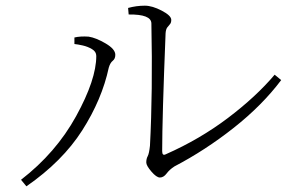

<svg xmlns="http://www.w3.org/2000/svg" viewBox="-20 -688 1040 676"><path d="M431 -660Q460 -668 490 -668Q516 -668 549.5 -650.5Q583 -633 583 -618Q583 -608 578.5 -603Q574 -598 569 -591.5Q564 -585 563 -571Q551 -272 551 -156Q551 -138 564 -145Q684 -198 783 -273Q882 -348 947 -425L970 -406Q903 -317 803 -238Q703 -159 594 -102Q577 -91 566.5 -77Q556 -63 543 -63Q531 -63 513 -84Q495 -105 495 -116Q495 -129 500 -138Q505 -147 508 -175Q518 -364 513 -606Q512 -638 433 -637ZM242 -533V-556Q263 -561 292 -559Q318 -555 352 -535Q386 -515 386 -495Q386 -481 377 -474Q368 -467 363 -450Q339 -338 269.5 -229Q200 -120 73 -32L54 -55Q177 -150 248 -279Q319 -408 319 -491Q319 -506 304 -515Q289 -524 271 -528Q253 -532 242 -533Z"/></svg>

Font: Minh Nguyen ExtraLight
Style: Regular
Weight: 250
Designer: Ryoko NISHIZUKA 西塚涼子 (kana & ideographs); Frank Grießhammer (Latin, Greek & Cyrillic); Wenlong ZHANG 张文龙 (bopomofo); San
Foundry: Adobe
Version: Version 1.100;July 7, 2023;FontCreator 14.0.0.2814 64-bit